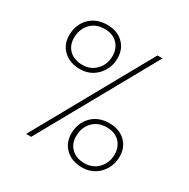

<svg xmlns="http://www.w3.org/2000/svg" viewBox="-163 -866 1003 1020"><g transform="rotate(30 338.5 -356.0)"><path d="M200 -441Q138 -441 99.5 -476.5Q61 -512 61 -569Q61 -634 102 -676Q143 -718 210 -718Q271 -718 308 -682.5Q345 -647 345 -590Q345 -549 326 -515Q307 -481 274.5 -461Q242 -441 200 -441ZM125 0 521 -710H552L156 0ZM200 -467Q250 -467 283 -501.5Q316 -536 316 -587Q316 -634 287 -663Q258 -692 210 -692Q154 -692 122 -657Q90 -622 90 -569Q90 -524 119.5 -495.5Q149 -467 200 -467ZM471 6Q409 6 370.5 -29.5Q332 -65 332 -122Q332 -187 373 -229Q414 -271 481 -271Q542 -271 579 -235.5Q616 -200 616 -143Q616 -102 597 -68Q578 -34 545.5 -14Q513 6 471 6ZM471 -20Q521 -20 554 -54.5Q587 -89 587 -140Q587 -187 558 -216Q529 -245 481 -245Q425 -245 393 -210Q361 -175 361 -122Q361 -77 390.5 -48.5Q420 -20 471 -20Z"/></g></svg>

Font: Livvic Thin
Style: Regular
Weight: 250
Designer: Jacques Le Bailly, Baron von Fonthausen
Version: Version 1.001; ttfautohint (v1.8.2)